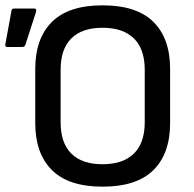

<svg xmlns="http://www.w3.org/2000/svg" viewBox="-20 -687 726 719"><path d="M364 12Q237 12 174.5 -50Q112 -112 112 -226V-429Q112 -543 174.5 -605Q237 -667 364 -667Q492 -667 554.5 -605Q617 -543 617 -429V-226Q617 -112 554.5 -50Q492 12 364 12ZM364 -72Q441 -72 481.5 -112Q522 -152 522 -229V-426Q522 -503 481.5 -543Q441 -583 364 -583Q287 -583 247 -543Q207 -503 207 -426V-229Q207 -152 247 -112Q287 -72 364 -72ZM8 -511Q-2 -511 0 -521L23 -647Q24 -655 33 -655H109Q118 -655 115 -643L75 -519Q72 -511 63 -511Z"/></svg>

Font: Sofia Sans Medium
Style: Regular
Weight: 500
Designer: Botio Nikoltchev, Ani Petrova
Foundry: lettersoup
Version: Version 4.101; ttfautohint (v1.8.4.7-5d5b)